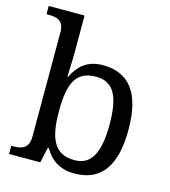

<svg xmlns="http://www.w3.org/2000/svg" viewBox="-114 -851 841 952"><g transform="rotate(15 307.0 -375.0)"><path d="M559.1 -269C559.1 -364.7 541 -434.1 506.3 -479.5C471.7 -524.4 420.9 -545.9 355 -545.9C275.9 -545.9 231.9 -506.3 202.1 -445.8H198.2C198.7 -462.4 199.7 -478.5 200.2 -494.1C201.7 -521.5 202.1 -553.2 202.1 -576.2V-759.8H18.1V-717.8H25.9C69.3 -717.8 107.9 -710 107.9 -649.9V-113.8C107.9 -51.3 70.8 -42 25.9 -42H18.1V0H178.2L195.8 -78.1H202.1C231 -25.4 279.3 9.8 355 9.8C486.3 9.8 559.1 -75.2 559.1 -269ZM202.1 -269C202.1 -413.6 233.9 -481.9 337.9 -481.9C382.3 -481.9 413.6 -464.4 433.6 -429.2C453.1 -394 461.9 -340.8 461.9 -270C461.9 -199.7 453.1 -146 433.6 -109.4C413.6 -72.8 383.3 -54.2 338.9 -54.2C286.1 -54.2 252.4 -72.8 231.4 -109.4C210 -146 202.1 -199.2 202.1 -269Z"/></g></svg>

Font: The Erased English
Style: Regular
Weight: 400
Designer: Monotype Design team + ligartures altered by 180 Amsterdam
Foundry: Monotype Imaging Inc.
Version: Version 1.030;Glyphs 3.1.2 (3151)